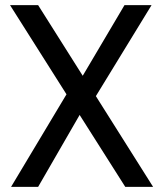

<svg xmlns="http://www.w3.org/2000/svg" viewBox="-20 -725 634 745"><path d="M574 0H466L289 -279L128 0H23L238 -359L19 -705H128L301 -431L463 -705H568L352 -352Z"/></svg>

Font: Ulagadi Sans
Style: Regular
Weight: 400
Designer: Ninad Kale (Devanagari), Jonny Pinhorn (Latin)
Foundry: Indian Type Foundry
Version: Version 3.01;March 29, 2020;FontCreator 12.0.0.2522 64-bit; 